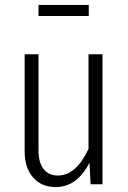

<svg xmlns="http://www.w3.org/2000/svg" viewBox="-20 -741 516 772"><path d="M336.9 -676.8H134.8V-721.2H336.9ZM392.1 -522.9V0H344.2L339.8 -86.9Q289.6 11.2 204.1 11.2Q146.5 11.2 112.8 -27.6Q79.1 -66.4 79.1 -131.8V-522.9H134.8V-137.2Q134.8 -87.4 155.3 -61.3Q175.8 -35.2 212.9 -35.2Q285.6 -35.2 335.9 -142.1V-522.9Z"/></svg>

Font: Fira Sans Compressed Light
Style: Regular
Weight: 300
Width: 1
Designer: Carrois Corporate & Edenspiekermann AG
Foundry: Carrois Corporate GbR & Edenspiekermann AG
Version: Version 4.203;PS 004.203;hotconv 1.0.88;makeotf.lib2.5.64775